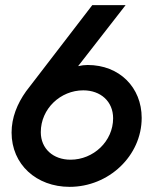

<svg xmlns="http://www.w3.org/2000/svg" viewBox="-20 -717 600 746"><path d="M468 -697H338.5L81.5 -362.5C46.5 -313.5 25 -259.5 25 -202C25 -78 121.5 9 250.5 9C402.5 9 530.5 -111.5 530.5 -259C530.5 -377 444.5 -464.5 320.5 -464.5C309 -464.5 296.5 -463 283.5 -460ZM138.5 -203.5C138.5 -295 215.5 -366 303.5 -366C371 -366 419.5 -323 419.5 -257.5C419.5 -168 343 -96.5 254 -96.5C187 -96.5 138.5 -139 138.5 -203.5Z"/></svg>

Font: HK Grotesk SemiBold
Style: Italic
Weight: 600
Italic angle: -16°
Designer: Alfredo Marco Pradil
Foundry: Hanken Design Co.
Version: Version 3.001;FEAKit 1.0